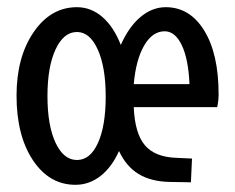

<svg xmlns="http://www.w3.org/2000/svg" viewBox="-20 -500 654 534"><path d="M311 -80Q291 -35 259.5 -10.5Q228 14 190 14Q117 14 71.5 -54.5Q26 -123 26 -234Q26 -341 73.5 -410.5Q121 -480 194 -480Q233 -480 264.5 -453Q296 -426 316 -375Q338 -425 370.5 -452.5Q403 -480 441 -480Q508 -480 548 -415Q588 -350 588 -238Q588 -229 587 -220Q586 -211 584 -202H352Q355 -129 383 -96Q411 -63 471 -61L514 -59L511 7L452 6Q400 5 365.5 -16Q331 -37 311 -80ZM112 -233Q112 -151 134.5 -103Q157 -55 194 -55Q231 -55 252.5 -102.5Q274 -150 274 -232Q274 -313 252 -362Q230 -411 194 -411Q157 -411 134.5 -362.5Q112 -314 112 -233ZM438 -413Q404 -413 381 -373.5Q358 -334 352 -266H507Q504 -336 485.5 -374.5Q467 -413 438 -413Z"/></svg>

Font: Intel One Mono
Style: Regular
Weight: 400
Monospace: yes
Designer: Fred Shallcrass
Foundry: Frere-Jones Type LLC
Version: Version 1.400;hotconv 1.1.0;makeotfexe 2.6.0;FJTRelease1.4